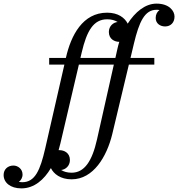

<svg xmlns="http://www.w3.org/2000/svg" viewBox="-205 -780 984 1060"><path d="M66.5 -460V-423.5H150.5L44.5 40C17 159.5 -11.5 226 -82 226C-88.5 226 -95 225.5 -101 224.5C-89.5 215.5 -80.5 201 -80.5 183.5C-80.5 153 -106 134 -131 134C-161.5 134 -185 154.5 -185 186C-185 228 -148 260 -87 260C-16.5 260 38 212.5 76 148C91.5 180 128.5 210 190.5 210C310.5 210 384.5 84.5 414.5 -38.5L506.5 -423.5H647V-460H515.5L534.5 -540C563 -659 593.5 -726 659 -726C665 -726 670.5 -725.5 675.5 -724.5C663 -715.5 654.5 -700.5 654.5 -681C654.5 -648.5 681.5 -634 706.5 -634C737 -634 758.5 -655 758.5 -688.5C758.5 -720.5 728.5 -760 659 -760C596.5 -760 541 -713.5 500 -649.5C484 -681.5 447.5 -710 386.5 -710C251.5 -710 187 -585 159 -461.5L158.5 -460ZM246 -490C274 -609.5 311 -673.5 386.5 -673.5C410 -673.5 429.5 -668 444.5 -658.5C421 -656.5 396 -636.5 396 -603.5C396 -563.5 428.5 -549 453.5 -549C449.5 -536.5 446.5 -524 443.5 -511.5L432 -460H239ZM181 103.5C181 63.5 148.5 49 123.5 49C121.5 49 120 49 118.5 49C122 36.5 125.5 24 128.5 11.5L230.5 -423.5H423.5L330.5 -10C303.5 110 261 173.5 190.5 173.5C167 173.5 147.5 168 132.5 158.5C156 156.5 181 136.5 181 103.5Z"/></svg>

Font: Bodoni* 06pt
Style: Italic
Weight: 400
Italic angle: -13°
Version: Version 2.3